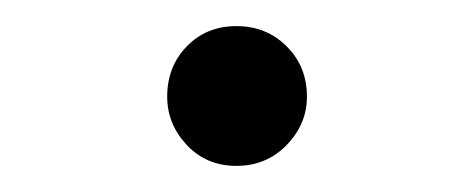

<svg xmlns="http://www.w3.org/2000/svg" viewBox="-20 -433 363 147"><path d="M161 -306Q138 -306 123 -322Q108 -338 108 -359Q108 -382 123 -397.5Q138 -413 161 -413Q184 -413 199.5 -397.5Q215 -382 215 -359Q215 -338 199.5 -322Q184 -306 161 -306Z"/></svg>

Font: Early Summer Mincho VF
Style: Regular
Weight: 250
Designer: GuiWonder
Version: Version 1.002